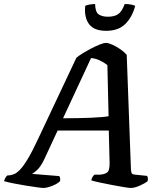

<svg xmlns="http://www.w3.org/2000/svg" viewBox="-57 -933 801 953"><path d="M158 0Q151 0 126.5 -3.5Q102 -7 70 -12Q38 -17 8.5 -23Q-21 -29 -37 -34Q-31 -53 -21 -62L-8 -63Q1 -64 13.5 -69Q26 -74 42.5 -91Q59 -108 80.5 -143.5Q102 -179 131 -241L322 -646Q332 -655 352 -667.5Q372 -680 395 -692Q418 -704 438 -712Q458 -720 469 -720Q481 -720 501 -711Q521 -702 540.5 -688.5Q560 -675 572 -661L593 -91Q594 -77 597.5 -72Q601 -67 614 -66L673 -60Q679 -52 676 -34Q661 -22 635.5 -11Q610 0 592 0Q584 0 556.5 -4.5Q529 -9 495.5 -15.5Q462 -22 434 -28Q406 -34 396 -38Q398 -48 402.5 -55Q407 -62 412 -66H438Q459 -67 473.5 -76Q488 -85 487 -126L483 -285H229L163 -143Q145 -105 126.5 -88.5Q108 -72 101 -70L237 -59Q244 -50 241 -34Q229 -21 202 -10.5Q175 0 158 0ZM256 -346Q334 -346 393.5 -348.5Q453 -351 482 -356L476 -610Q458 -624 437.5 -633.5Q417 -643 395 -645ZM470 -780Q409 -780 384.5 -814Q360 -848 366 -904Q371 -907 385.5 -910Q400 -913 415 -913Q416 -873 433 -861.5Q450 -850 479 -850Q510 -850 529 -862.5Q548 -875 562 -913Q582 -913 595.5 -910Q609 -907 614 -904Q599 -847 564.5 -813.5Q530 -780 470 -780Z"/></svg>

Font: Texturina SemiBold
Style: Italic
Weight: 600
Italic angle: -11°
Designer: Guillermo Torres Carreño
Foundry: Omnibus-Type
Version: Version 1.002; ttfautohint (v1.8.3)